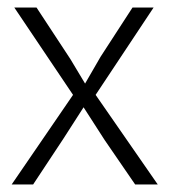

<svg xmlns="http://www.w3.org/2000/svg" viewBox="-20 -490 448 510"><path d="M234 -238 399 0H339L258 -118L202 -205L148 -121L68 0H11L174 -238L18 -470H77L167 -333L206 -268L247 -339L332 -470H388Z"/></svg>

Font: Ek Mukta ExtraLight
Style: Regular
Weight: 275
Designer: Girish Dalvi and Yashodeep Gholap
Foundry: Ek Type
Version: Version 2.538;PS 1.002;hotconv 16.6.51;makeotf.lib2.5.65220;